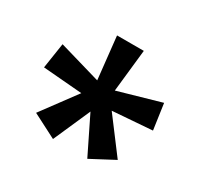

<svg xmlns="http://www.w3.org/2000/svg" viewBox="-106 -893 759 727"><g transform="rotate(30 273.5 -529.5)"><path d="M331 -760 311 -575 496 -628 512 -516 339 -503 452 -353 350 -299 271 -460 200 -299 95 -353 206 -503 35 -517 52 -628 234 -575 214 -760Z"/></g></svg>

Font: Noto Sans Gujarati SemiBold
Style: Regular
Weight: 600
Designer: Jelle Bosma - Monotype Design Team, Universal Thirst
Foundry: Monotype Imaging Inc.
Version: Version 2.106; ttfautohint (v1.8.4.7-5d5b)